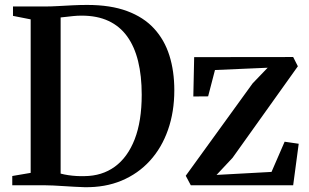

<svg xmlns="http://www.w3.org/2000/svg" viewBox="-20 -770 1285 798"><path d="M331 8Q311.5 7.5 289.2 6.2Q267 5 244.5 3.5Q222 2 201.5 1Q181 0 165 0H31V-38.5L107.5 -51.5V-689.5L34 -704V-743H163.5Q192.5 -743 222.5 -744.8Q252.5 -746.5 282.5 -748Q312.5 -749.5 342.5 -749.5Q439.5 -749.5 508.2 -724Q577 -698.5 620.2 -651.5Q663.5 -604.5 684 -539.5Q704.5 -474.5 704.5 -395Q704.5 -305 678.2 -230.2Q652 -155.5 603 -101.8Q554 -48 485.2 -19.2Q416.5 9.5 331 8ZM331 -38Q404 -38.5 457.2 -77.2Q510.5 -116 539.8 -191.2Q569 -266.5 569 -376.5Q569 -454.5 554 -515.5Q539 -576.5 508.5 -618.8Q478 -661 431 -683Q384 -705 319.5 -705Q301 -705 284 -703.2Q267 -701.5 253.5 -699.8Q240 -698 232 -697.5V-48.5Q247 -44.5 263.8 -42Q280.5 -39.5 297.5 -38.5Q314.5 -37.5 331 -38ZM1092.5 -488.5 873.5 -479 845 -369.5 783.5 -369 787 -532.5 1198.5 -533 1218 -494.5 946.5 -114 880 -43 1108.5 -55.5 1163 -181 1221.5 -172.5 1198.5 0H773L752 -39.5L1030 -423.5Z"/></svg>

Font: Merriweather 72pt SemiBold
Style: Regular
Weight: 600
Version: Version 2.100